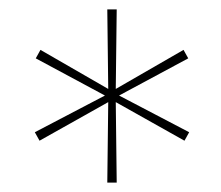

<svg xmlns="http://www.w3.org/2000/svg" viewBox="-20 -748 469 408"><path d="M228 -728 226 -559 370 -642 380 -624 233 -545 382 -467 372 -449 226 -531 228 -360H208L210 -531L64 -449L54 -467L203 -545L56 -624L66 -642L210 -559L208 -728Z"/></svg>

Font: Poppins Thin
Style: Regular
Weight: 250
Designer: Ninad Kale (Devanagari), Jonny Pinhorn (Latin)
Foundry: Indian Type Foundry
Version: Version 3.200;PS 1.000;hotconv 16.6.54;makeotf.lib2.5.65590